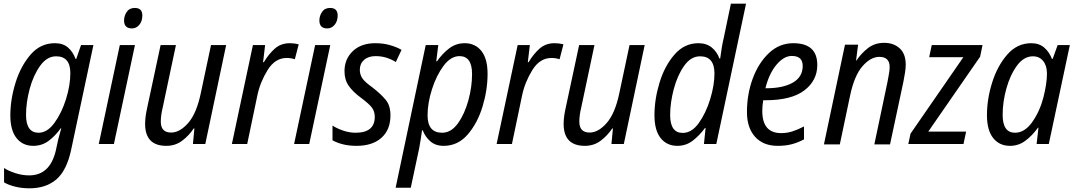

<svg xmlns="http://www.w3.org/2000/svg" viewBox="-20 -780 5826 1040"><path d="M139 240Q229 240 285 192Q341 144 365 33L486 -536H419L393 -461H389Q376 -498 349 -522Q322 -546 277 -546Q199 -546 145.5 -484Q92 -422 64 -331.5Q36 -241 36 -155Q36 -74 69.5 -32Q103 10 160 10Q206 10 242 -16Q278 -42 309 -85H312Q309 -74 301.5 -47.5Q294 -21 290 0L282 37Q250 170 138 170Q100 170 62 157.5Q24 145 2 130V208Q26 222 62 231Q98 240 139 240ZM189 -61Q121 -61 121 -158Q121 -224 140.5 -297.5Q160 -371 197 -423Q234 -475 284 -475Q361 -475 361 -384Q361 -318 337.5 -243Q314 -168 275 -114.5Q236 -61 189 -61Z M695 -626Q718 -626 734.5 -645.5Q751 -665 751 -696Q751 -737 710 -737Q681 -737 666.5 -715.5Q652 -694 652 -669Q652 -626 695 -626ZM515 0H597L711 -536H629Z M881 10Q930 10 967 -18Q1004 -46 1029 -84H1033L1025 0H1092L1205 -536H1123L1068 -277Q1045 -166 999.5 -114Q954 -62 907 -62Q851 -62 851 -121Q851 -155 861 -196L933 -536H850L777 -195Q772 -173 769 -151Q766 -129 766 -109Q766 10 881 10Z M1236 0H1319L1374 -263Q1389 -335 1429.5 -400.5Q1470 -466 1533 -466Q1556 -466 1577 -459L1598 -540Q1574 -546 1550 -546Q1502 -546 1469 -517Q1436 -488 1409 -443H1405L1416 -536H1350Z M1753 -626Q1776 -626 1792.5 -645.5Q1809 -665 1809 -696Q1809 -737 1768 -737Q1739 -737 1724.5 -715.5Q1710 -694 1710 -669Q1710 -626 1753 -626ZM1573 0H1655L1769 -536H1687Z M1912 10Q1997 10 2046 -33.5Q2095 -77 2095 -155Q2095 -208 2069.5 -239Q2044 -270 1998 -306Q1957 -335 1943 -355.5Q1929 -376 1929 -402Q1929 -435 1952 -455.5Q1975 -476 2014 -476Q2047 -476 2074.5 -467Q2102 -458 2124 -444L2155 -510Q2129 -525 2092.5 -535.5Q2056 -546 2013 -546Q1936 -546 1891 -503Q1846 -460 1846 -394Q1846 -348 1869 -315Q1892 -282 1937 -249Q1980 -217 1995 -196.5Q2010 -176 2010 -147Q2010 -61 1906 -61Q1872 -61 1837.5 -73Q1803 -85 1781 -100V-20Q1804 -7 1837 1.5Q1870 10 1912 10Z M2123 237H2205L2251 21Q2255 1 2259 -26Q2263 -53 2266 -74H2270Q2283 -39 2311 -14.5Q2339 10 2383 10Q2460 10 2513 -51Q2566 -112 2593.5 -202Q2621 -292 2621 -380Q2621 -462 2587.5 -504Q2554 -546 2497 -546Q2451 -546 2414.5 -519Q2378 -492 2347 -448H2343L2354 -536H2286ZM2375 -61Q2296 -61 2296 -155Q2296 -222 2320 -297Q2344 -372 2383 -424Q2422 -476 2469 -476Q2537 -476 2537 -379Q2537 -310 2517 -236.5Q2497 -163 2460.5 -112Q2424 -61 2375 -61Z M2670 0H2753L2808 -263Q2823 -335 2863.5 -400.5Q2904 -466 2967 -466Q2990 -466 3011 -459L3032 -540Q3008 -546 2984 -546Q2936 -546 2903 -517Q2870 -488 2843 -443H2839L2850 -536H2784Z M3148 10Q3197 10 3234 -18Q3271 -46 3296 -84H3300L3292 0H3359L3472 -536H3390L3335 -277Q3312 -166 3266.5 -114Q3221 -62 3174 -62Q3118 -62 3118 -121Q3118 -155 3128 -196L3200 -536H3117L3044 -195Q3039 -173 3036 -151Q3033 -129 3033 -109Q3033 10 3148 10Z M3649 10Q3695 10 3731 -17Q3767 -44 3799 -87H3802L3793 0H3860L4021 -760H3939L3901 -578Q3894 -549 3889.5 -521Q3885 -493 3881 -463H3877Q3864 -499 3835.5 -522.5Q3807 -546 3763 -546Q3687 -546 3633.5 -484.5Q3580 -423 3552.5 -332.5Q3525 -242 3525 -156Q3525 -74 3558.5 -32Q3592 10 3649 10ZM3678 -60Q3610 -60 3610 -157Q3610 -223 3629.5 -297Q3649 -371 3685.5 -423Q3722 -475 3772 -475Q3850 -475 3850 -382Q3850 -319 3827 -243.5Q3804 -168 3765.5 -114Q3727 -60 3678 -60Z M4193 10Q4236 10 4269.5 1Q4303 -8 4335 -25V-95Q4300 -77 4271.5 -68Q4243 -59 4211 -59Q4109 -59 4109 -179Q4109 -205 4114 -237H4126Q4267 -237 4337 -290.5Q4407 -344 4407 -428Q4407 -546 4277 -546Q4202 -546 4145.5 -493Q4089 -440 4057.5 -355Q4026 -270 4026 -173Q4026 -88 4070 -39Q4114 10 4193 10ZM4126 -302Q4146 -382 4186 -429.5Q4226 -477 4269 -477Q4328 -477 4328 -423Q4328 -363 4274.5 -332.5Q4221 -302 4131 -302Z M4443 2H4529L4584 -259Q4607 -370 4651.5 -421Q4696 -472 4743 -472Q4799 -472 4799 -417Q4799 -400 4795 -379Q4791 -358 4787 -335L4716 2H4801L4873 -335Q4877 -357 4881.5 -382.5Q4886 -408 4886 -430Q4886 -488 4853.5 -518Q4821 -548 4769 -548Q4718 -548 4681 -519Q4644 -490 4619 -452H4617L4628 -538H4557Z M4900 0 4912 -56 5198 -470H5013L5027 -536H5302L5289 -473L5008 -67H5213L5199 0Z M5451 10Q5497 10 5534 -17.5Q5571 -45 5602 -88H5605L5595 0H5661L5775 -536H5709L5682 -461H5678Q5664 -498 5636.5 -522Q5609 -546 5566 -546Q5490 -546 5436.5 -485Q5383 -424 5354.5 -334Q5326 -244 5326 -156Q5326 -75 5359.5 -32.5Q5393 10 5451 10ZM5478 -61Q5411 -61 5411 -158Q5411 -228 5431.5 -301.5Q5452 -375 5489 -425Q5526 -475 5575 -475Q5610 -475 5630.5 -449.5Q5651 -424 5651 -382Q5651 -328 5632 -253Q5612 -176 5571 -118.5Q5530 -61 5478 -61Z"/></svg>

Font: Noto Sans UI SemiCondensed
Style: Italic
Weight: 400
Width: 4
Italic angle: -12°
Designer: Monotype Design Team
Foundry: Monotype Imaging Inc.
Version: Version 1.901